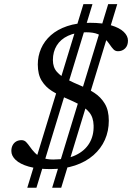

<svg xmlns="http://www.w3.org/2000/svg" viewBox="-20 -802 634 922"><path d="M230.5 99.5 499.5 -782H543L274 99.5ZM111 99.5 380.5 -782H424L155 99.5ZM235.5 -36Q299.5 -36 343.2 -56.8Q387 -77.5 409 -114.2Q431 -151 429.5 -199.5Q428.5 -239 408.5 -262.8Q388.5 -286.5 358 -302Q327.5 -317.5 293.8 -331.8Q260 -346 229.8 -364.8Q199.5 -383.5 180.5 -413.8Q161.5 -444 161.5 -492.5Q161.5 -532.5 177.2 -568.8Q193 -605 224.2 -632.8Q255.5 -660.5 302.5 -676.5Q349.5 -692.5 412.5 -692.5Q473 -692.5 513.5 -680.5Q554 -668.5 574.2 -649Q594.5 -629.5 594.5 -607Q594.5 -583 580.8 -569.5Q567 -556 546.5 -556Q533.5 -556 524.8 -565.2Q516 -574.5 507 -588Q498 -601.5 485 -615Q472 -628.5 450.5 -637.8Q429 -647 394.5 -647Q342.5 -647 306.8 -630.2Q271 -613.5 252.5 -583.5Q234 -553.5 234 -513.5Q234 -478.5 253.5 -456.8Q273 -435 303.5 -419.8Q334 -404.5 368.2 -390.2Q402.5 -376 433.2 -356Q464 -336 483.2 -304.2Q502.5 -272.5 502.5 -222.5Q502.5 -173 483.8 -130.8Q465 -88.5 428.8 -56.8Q392.5 -25 340.5 -7.5Q288.5 10 222 10Q160 10 118.2 -2Q76.5 -14 55.5 -33.8Q34.5 -53.5 34.5 -77Q34.5 -93 40.8 -104.8Q47 -116.5 58 -122.8Q69 -129 83.5 -129Q96.5 -129 105.5 -119.8Q114.5 -110.5 124 -96.8Q133.5 -83 146.8 -69Q160 -55 181.2 -45.5Q202.5 -36 235.5 -36Z"/></svg>

Font: Newsreader 14pt
Style: Italic
Weight: 400
Italic angle: -17°
Designer: Hugues Gentile
Foundry: Production Type
Version: Version 1.003